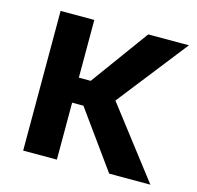

<svg xmlns="http://www.w3.org/2000/svg" viewBox="-85 -628 734 717"><g transform="rotate(15 282.0 -270.0)"><path d="M194.3 -540V0H64V-540ZM560.1 -540 309.6 -220.2H159.7L158.2 -316.9H240.2L402.8 -540ZM396.5 0 234.4 -225.1 328.6 -295.4 555.7 0Z"/></g></svg>

Font: V-Inter
Style: SemiBold-600
Weight: 600
Designer: Rasmus Andersson
Foundry: rsms
Version: Version 4.000;git-4146feb